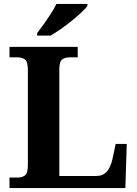

<svg xmlns="http://www.w3.org/2000/svg" viewBox="-20 -951 694 971"><path d="M28 0V-53H70Q92 -53 106.5 -64Q121 -75 121 -118V-596Q121 -639 106.5 -650Q92 -661 70 -661H28V-714H373V-661H331Q310 -661 295 -650.5Q280 -640 280 -600V-61H466Q501 -61 520.5 -83.5Q540 -106 549 -148L565 -223H621L614 0ZM168 -784Q183 -803 201.5 -829Q220 -855 237.5 -882Q255 -909 265 -931H422V-921Q413 -908 391.5 -888Q370 -868 343 -846Q316 -824 288 -804.5Q260 -785 236 -771H168Z"/></svg>

Font: Noto Serif Oriya
Style: Bold
Weight: 700
Designer: David Williams
Foundry: Google LLC, David Williams
Version: Version 1.051; ttfautohint (v1.8.4.7-5d5b)